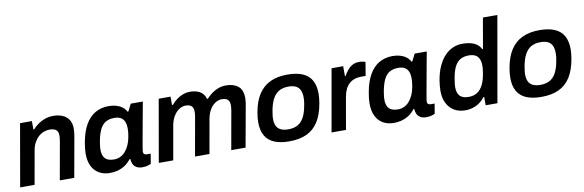

<svg xmlns="http://www.w3.org/2000/svg" viewBox="-51 -1154 4861 1597"><g transform="rotate(-10 2379.5 -355.5)"><path d="M19 0 111 -526H211V-455H218Q237 -478 264.5 -497Q292 -516 324.5 -527Q357 -538 391 -538Q434 -538 468 -524.5Q502 -511 522.5 -481.5Q543 -452 543 -403Q543 -385 540.5 -365.5Q538 -346 534 -324L476 0H354L410 -315Q412 -329 414 -341.5Q416 -354 416 -365Q416 -390 407.5 -404Q399 -418 383 -424.5Q367 -431 346 -431Q319 -431 293.5 -421.5Q268 -412 247.5 -393Q227 -374 212 -346Q197 -318 191 -282L141 0Z M776 12Q725 12 686 -10Q647 -32 625.5 -75Q604 -118 604 -182Q604 -202 606.5 -223.5Q609 -245 613 -270Q629 -363 663.5 -422.5Q698 -482 748 -510Q798 -538 860 -538Q894 -538 922.5 -530Q951 -522 973 -506Q995 -490 1008 -465H1015L1046 -526H1148L1124 -396Q1117 -355 1109.5 -315.5Q1102 -276 1096 -241.5Q1090 -207 1085 -180Q1080 -153 1077.5 -136Q1075 -119 1075 -115Q1075 -101 1083 -94.5Q1091 -88 1104 -88H1137L1123 -4Q1113 1 1094 6.5Q1075 12 1049 12Q1023 12 1003.5 2Q984 -8 973 -28Q969 -37 966 -48.5Q963 -60 963 -73H956Q923 -30 877.5 -9Q832 12 776 12ZM830 -93Q857 -93 881 -104Q905 -115 924 -136Q943 -157 957 -187.5Q971 -218 978 -257Q981 -274 982.5 -286.5Q984 -299 984.5 -309Q985 -319 985 -327Q985 -362 975 -385.5Q965 -409 944 -421Q923 -433 890 -433Q846 -433 816.5 -415.5Q787 -398 769 -361.5Q751 -325 740 -269Q737 -251 735 -237Q733 -223 732 -212Q731 -201 731 -192Q731 -142 754.5 -117.5Q778 -93 830 -93Z M1190 0 1282 -526H1382V-455H1389Q1409 -479 1433.5 -497.5Q1458 -516 1487 -527Q1516 -538 1549 -538Q1597 -538 1631 -518.5Q1665 -499 1678 -455H1685Q1706 -479 1731.5 -497.5Q1757 -516 1787.5 -527Q1818 -538 1852 -538Q1914 -538 1953 -507.5Q1992 -477 1992 -405Q1992 -389 1989.5 -371Q1987 -353 1983 -333L1923 0H1802L1859 -321Q1861 -335 1862.5 -345.5Q1864 -356 1864 -366Q1864 -391 1856 -405Q1848 -419 1833.5 -425Q1819 -431 1799 -431Q1768 -431 1741 -413Q1714 -395 1695.5 -363Q1677 -331 1669 -289L1618 0H1496L1553 -321Q1555 -335 1556.5 -346Q1558 -357 1558 -367Q1558 -391 1550 -405Q1542 -419 1527.5 -425Q1513 -431 1493 -431Q1463 -431 1436 -413Q1409 -395 1390 -363Q1371 -331 1363 -289L1312 0Z M2292 12Q2216 12 2165 -9.5Q2114 -31 2088.5 -75.5Q2063 -120 2063 -188Q2063 -207 2065 -228Q2067 -249 2071 -271Q2087 -363 2125.5 -422Q2164 -481 2225 -509.5Q2286 -538 2369 -538Q2446 -538 2497 -516.5Q2548 -495 2573.5 -450.5Q2599 -406 2599 -337Q2599 -318 2597 -298Q2595 -278 2591 -255Q2575 -163 2537.5 -104Q2500 -45 2439.5 -16.5Q2379 12 2292 12ZM2300 -88Q2348 -88 2380.5 -106.5Q2413 -125 2433 -162.5Q2453 -200 2463 -256Q2467 -274 2468.5 -287Q2470 -300 2470.5 -310Q2471 -320 2471 -329Q2471 -365 2459.5 -389.5Q2448 -414 2424 -426Q2400 -438 2361 -438Q2313 -438 2281 -419Q2249 -400 2229 -363Q2209 -326 2198 -270Q2195 -252 2193 -238.5Q2191 -225 2190 -215Q2189 -205 2189 -196Q2189 -160 2200.5 -136Q2212 -112 2237 -100Q2262 -88 2300 -88Z M2649 0 2742 -526H2840V-443H2846Q2860 -468 2877.5 -489.5Q2895 -511 2919 -524.5Q2943 -538 2976 -538Q2994 -538 3008 -535Q3022 -532 3029 -529L3010 -414H2972Q2941 -414 2915 -405Q2889 -396 2869.5 -378Q2850 -360 2837 -332.5Q2824 -305 2818 -268L2771 0Z M3174 12Q3123 12 3084 -10Q3045 -32 3023.5 -75Q3002 -118 3002 -182Q3002 -202 3004.5 -223.5Q3007 -245 3011 -270Q3027 -363 3061.5 -422.5Q3096 -482 3146 -510Q3196 -538 3258 -538Q3292 -538 3320.5 -530Q3349 -522 3371 -506Q3393 -490 3406 -465H3413L3444 -526H3546L3522 -396Q3515 -355 3507.5 -315.5Q3500 -276 3494 -241.5Q3488 -207 3483 -180Q3478 -153 3475.5 -136Q3473 -119 3473 -115Q3473 -101 3481 -94.5Q3489 -88 3502 -88H3535L3521 -4Q3511 1 3492 6.5Q3473 12 3447 12Q3421 12 3401.5 2Q3382 -8 3371 -28Q3367 -37 3364 -48.5Q3361 -60 3361 -73H3354Q3321 -30 3275.5 -9Q3230 12 3174 12ZM3228 -93Q3255 -93 3279 -104Q3303 -115 3322 -136Q3341 -157 3355 -187.5Q3369 -218 3376 -257Q3379 -274 3380.5 -286.5Q3382 -299 3382.5 -309Q3383 -319 3383 -327Q3383 -362 3373 -385.5Q3363 -409 3342 -421Q3321 -433 3288 -433Q3244 -433 3214.5 -415.5Q3185 -398 3167 -361.5Q3149 -325 3138 -269Q3135 -251 3133 -237Q3131 -223 3130 -212Q3129 -201 3129 -192Q3129 -142 3152.5 -117.5Q3176 -93 3228 -93Z M3779 12Q3724 12 3684 -12Q3644 -36 3622.5 -79.5Q3601 -123 3601 -182Q3601 -202 3603 -224.5Q3605 -247 3609 -272Q3621 -341 3644.5 -391Q3668 -441 3699.5 -473.5Q3731 -506 3769 -522Q3807 -538 3849 -538Q3888 -538 3918 -530Q3948 -522 3970 -506Q3992 -490 4004 -465H4010L4055 -723H4177L4050 0H3951V-70H3944Q3913 -29 3870 -8.5Q3827 12 3779 12ZM3825 -93Q3867 -93 3896.5 -112Q3926 -131 3945 -167.5Q3964 -204 3973 -257Q3976 -274 3977.5 -286.5Q3979 -299 3980 -309Q3981 -319 3981 -328Q3981 -362 3971 -385.5Q3961 -409 3939.5 -421Q3918 -433 3885 -433Q3841 -433 3812 -416Q3783 -399 3765 -364Q3747 -329 3737 -275Q3734 -255 3731.5 -240Q3729 -225 3728 -213.5Q3727 -202 3727 -192Q3727 -142 3750.5 -117.5Q3774 -93 3825 -93Z M4421 12Q4345 12 4294 -9.5Q4243 -31 4217.5 -75.5Q4192 -120 4192 -188Q4192 -207 4194 -228Q4196 -249 4200 -271Q4216 -363 4254.5 -422Q4293 -481 4354 -509.5Q4415 -538 4498 -538Q4575 -538 4626 -516.5Q4677 -495 4702.5 -450.5Q4728 -406 4728 -337Q4728 -318 4726 -298Q4724 -278 4720 -255Q4704 -163 4666.5 -104Q4629 -45 4568.5 -16.5Q4508 12 4421 12ZM4429 -88Q4477 -88 4509.5 -106.5Q4542 -125 4562 -162.5Q4582 -200 4592 -256Q4596 -274 4597.5 -287Q4599 -300 4599.5 -310Q4600 -320 4600 -329Q4600 -365 4588.5 -389.5Q4577 -414 4553 -426Q4529 -438 4490 -438Q4442 -438 4410 -419Q4378 -400 4358 -363Q4338 -326 4327 -270Q4324 -252 4322 -238.5Q4320 -225 4319 -215Q4318 -205 4318 -196Q4318 -160 4329.5 -136Q4341 -112 4366 -100Q4391 -88 4429 -88Z"/></g></svg>

Font: Archivo SemiBold SemiBold
Style: Italic
Weight: 600
Italic angle: -10°
Version: Version 2.001